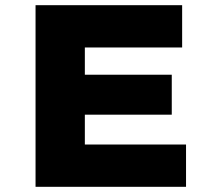

<svg xmlns="http://www.w3.org/2000/svg" viewBox="-20 -720 823 740"><path d="M117 0V-700H682V-537H307V-163H697V0ZM215 -278V-432H642V-278Z"/></svg>

Font: Lexend Exa ExtraBold
Style: Regular
Weight: 800
Designer: Bonnie Shaver-Troup, Thomas Jockin
Foundry: Lexend
Version: Version 1.007